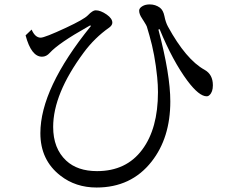

<svg xmlns="http://www.w3.org/2000/svg" viewBox="-20 -797 1040 857"><path d="M121.1 -665Q136.7 -628.9 161.6 -628.9Q179.7 -628.9 274.9 -673.3Q354.5 -710.4 372.1 -728.5Q393.6 -751 406.7 -751Q429.2 -751 456.5 -731.9Q481.4 -714.4 481.4 -695.8Q481.4 -684.1 467.3 -673.8Q401.9 -627.9 353 -561.5Q217.3 -377.9 217.3 -230.5Q217.3 -134.3 275.4 -80.1Q325.7 -33.2 413.1 -33.2Q543.5 -33.2 614.7 -128.9Q685.1 -223.1 685.1 -385.7Q685.1 -417.5 681.6 -452.6Q671.4 -554.7 647 -638.7Q636.7 -673.8 635.3 -678.7Q634.3 -682.6 622.1 -702.1L616.7 -710.4L614.3 -714.4Q601.1 -733.4 601.1 -749.5Q601.1 -761.2 616.7 -770Q629.4 -777.3 648.4 -777.3Q673.8 -777.3 693.8 -762.7Q708.5 -751.5 713.9 -725.1Q719.2 -697.8 729.5 -678.7Q810.1 -531.2 893.1 -485.4Q930.2 -464.8 930.2 -416.5Q930.2 -386.2 915 -372.6Q909.7 -367.2 902.3 -367.2Q868.7 -367.2 816.9 -436Q750.5 -525.4 692.4 -667L687 -665Q740.2 -464.4 740.2 -344.2Q740.2 -181.6 656.2 -75.2Q565.4 40 411.1 40Q317.4 40 249.5 -13.2Q160.2 -82.5 160.2 -202.6Q160.2 -402.3 385.3 -680.2L383.3 -684.1L371.1 -677.2Q241.7 -604.5 202.1 -561Q187 -543.9 167.5 -543.9Q119.6 -543.9 94.2 -639.2Z"/></svg>

Font: BIZ UDMincho
Style: Regular
Weight: 400
Monospace: yes
Designer: TypeBank Co., Ltd.
Foundry: Morisawa Inc.
Version: Version 1.06